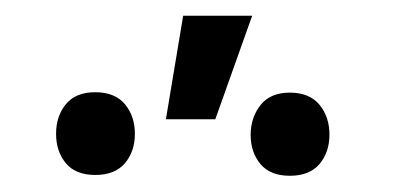

<svg xmlns="http://www.w3.org/2000/svg" viewBox="-20 -836 493 239"><path d="M304.2 -631.8Q292 -646.5 292 -668Q292 -689.5 304.2 -705.1Q316.4 -720.7 340.8 -720.7Q365.2 -720.7 377.7 -705.6Q390.1 -690.4 390.1 -668.5Q390.1 -646.5 377.7 -631.8Q365.2 -617.2 340.8 -617.2Q316.4 -617.2 304.2 -631.8ZM62 -706.3Q74.2 -721.2 98.6 -721.2Q123 -721.2 135.5 -706.3Q147.9 -691.4 147.9 -669.4Q147.9 -647.5 135.5 -632.8Q123 -618.2 98.6 -618.2Q74.2 -618.2 62 -632.8Q49.8 -647.5 49.8 -669.4Q49.8 -691.4 62 -706.3ZM208 -816.4H293.9L248 -687.5H186.5Z"/></svg>

Font: RobotoCondensed-Regular
Style: Regular
Weight: 400
Designer: Google
Version: Version 2.001201; 2014